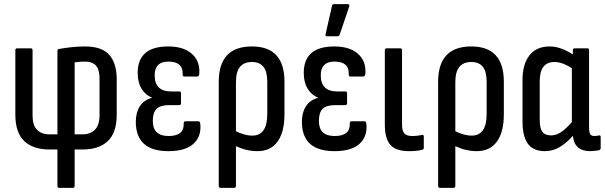

<svg xmlns="http://www.w3.org/2000/svg" viewBox="-20 -721 2920 926"><path d="M265 185Q257 185 257 175V0H219Q139 0 96.5 -41Q54 -82 54 -168V-479Q54 -488 63 -488H128Q137 -488 137 -479V-165Q137 -117 158.5 -95Q180 -73 219 -73H257V-475Q257 -484 266 -485Q292 -490 325.5 -493.5Q359 -497 390 -497Q471 -497 507 -456.5Q543 -416 543 -337V-168Q543 -82 500.5 -41Q458 0 378 0H340V175Q340 185 331 185ZM340 -73H377Q416 -73 438 -95.5Q460 -118 460 -165V-342Q460 -387 442 -405.5Q424 -424 392 -424Q377 -424 364 -423Q351 -422 340 -420Z M792 8Q635 8 635 -134Q635 -178 654.5 -208.5Q674 -239 713 -249V-250Q681 -263 662.5 -293.5Q644 -324 644 -369Q644 -497 791 -497Q866 -497 906 -461Q946 -425 941 -365Q940 -352 931 -352H869Q860 -352 861 -364Q863 -424 792 -424Q726 -424 726 -358Q726 -280 805 -280H845Q853 -280 853 -271V-224Q853 -214 845 -214H796Q753 -214 735 -196Q717 -178 717 -137Q717 -65 793 -65Q869 -65 866 -126Q866 -136 874 -136H937Q945 -136 946 -123Q952 -63 913 -27.5Q874 8 792 8Z M1044 185Q1035 185 1035 175V-326Q1035 -497 1195 -497Q1352 -497 1352 -327V-170Q1352 -84 1318.5 -38Q1285 8 1222 8Q1169 8 1118 -16V175Q1118 185 1109 185ZM1118 -324V-88Q1136 -79 1156.5 -73Q1177 -67 1197 -67Q1269 -67 1269 -171V-326Q1269 -376 1250.5 -399Q1232 -422 1195 -422Q1157 -422 1137.5 -398.5Q1118 -375 1118 -324Z M1593 8Q1436 8 1436 -134Q1436 -178 1455.5 -208.5Q1475 -239 1514 -249V-250Q1482 -263 1463.5 -293.5Q1445 -324 1445 -369Q1445 -497 1592 -497Q1667 -497 1707 -461Q1747 -425 1742 -365Q1741 -352 1732 -352H1670Q1661 -352 1662 -364Q1664 -424 1593 -424Q1527 -424 1527 -358Q1527 -280 1606 -280H1646Q1654 -280 1654 -271V-224Q1654 -214 1646 -214H1597Q1554 -214 1536 -196Q1518 -178 1518 -137Q1518 -65 1594 -65Q1670 -65 1667 -126Q1667 -136 1675 -136H1738Q1746 -136 1747 -123Q1753 -63 1714 -27.5Q1675 8 1593 8ZM1557 -546Q1548 -546 1550 -555L1581 -692Q1582 -701 1592 -701H1658Q1668 -701 1664 -689L1618 -553Q1615 -546 1607 -546Z M1953 8Q1890 8 1863 -22Q1836 -52 1836 -121V-479Q1836 -488 1845 -488H1910Q1919 -488 1919 -479V-120Q1919 -89 1930.5 -77Q1942 -65 1968 -65Q1982 -65 1993.5 -66.5Q2005 -68 2016 -70Q2024 -72 2024 -62V-8Q2024 -1 2017 1Q1992 8 1953 8Z M2102 185Q2093 185 2093 175V-326Q2093 -497 2253 -497Q2410 -497 2410 -327V-170Q2410 -84 2376.5 -38Q2343 8 2280 8Q2227 8 2176 -16V175Q2176 185 2167 185ZM2176 -324V-88Q2194 -79 2214.5 -73Q2235 -67 2255 -67Q2327 -67 2327 -171V-326Q2327 -376 2308.5 -399Q2290 -422 2253 -422Q2215 -422 2195.5 -398.5Q2176 -375 2176 -324Z M2609 8Q2552 8 2526 -27.5Q2500 -63 2500 -137V-336Q2500 -411 2533.5 -454Q2567 -497 2631 -497Q2661 -497 2691.5 -485Q2722 -473 2743 -458V-479Q2743 -488 2752 -488H2813Q2821 -488 2821 -479V-108Q2821 -83 2826.5 -74Q2832 -65 2847 -65Q2853 -65 2858.5 -66Q2864 -67 2870 -68Q2877 -69 2877 -60V-7Q2877 1 2868 4Q2859 5 2847 6.5Q2835 8 2826 8Q2750 8 2743 -66Q2712 -31 2679 -11.5Q2646 8 2609 8ZM2583 -143Q2583 -102 2596 -85Q2609 -68 2638 -68Q2662 -68 2685.5 -83.5Q2709 -99 2738 -132V-392Q2717 -406 2695.5 -414Q2674 -422 2654 -422Q2583 -422 2583 -329Z"/></svg>

Font: Sofia Sans Condensed Medium
Style: Regular
Weight: 500
Designer: Botio Nikoltchev, Ani Petrova
Foundry: lettersoup
Version: Version 4.101; ttfautohint (v1.8.4.7-5d5b)